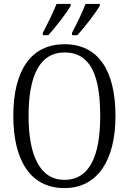

<svg xmlns="http://www.w3.org/2000/svg" viewBox="-20 -951 659 981"><path d="M348 -784V-771H375C414 -813 469 -886 490 -921V-931H417C400 -886 375 -835 348 -784ZM199 -784V-771H227C265 -813 321 -886 341 -921V-931H269C251 -886 226 -835 199 -784ZM309 10C479 10 570 -133 570 -358C570 -591 482 -725 310 -725C135 -725 48 -587 48 -359C48 -135 133 10 309 10ZM309 -32C184 -32 126 -157 126 -358C126 -563 182 -683 310 -683C444 -683 492 -563 492 -358C492 -155 438 -32 309 -32Z"/></svg>

Font: Noto Serif Armenian Condensed Light
Style: Regular
Weight: 300
Width: 3
Designer: Monotype Design Team
Foundry: Monotype Imaging Inc.
Version: Version 2.008